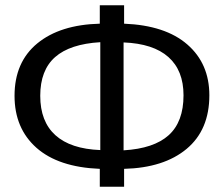

<svg xmlns="http://www.w3.org/2000/svg" viewBox="-20 -709 850 729"><path d="M774.9 -347.2Q774.9 -215.8 688.7 -143.8Q602.5 -71.8 451.2 -67.9V0H358.9V-67.9Q201.7 -74.2 118.4 -147.9Q35.2 -221.7 35.2 -345.2Q35.2 -473.1 121.6 -544.2Q208 -615.2 358.9 -619.1V-689H451.2V-619.1Q607.9 -612.8 691.4 -540Q774.9 -467.3 774.9 -347.2ZM132.8 -345.2Q132.8 -247.6 190.4 -195.6Q248 -143.6 360.8 -139.2V-548.8Q245.6 -542 189.2 -492.2Q132.8 -442.4 132.8 -345.2ZM449.2 -138.2Q564.5 -145 620.6 -195.8Q676.8 -246.6 676.8 -347.2Q676.8 -441.4 619.4 -492.4Q562 -543.5 449.2 -547.9Z"/></svg>

Font: FiraGO
Style: Regular
Weight: 400
Designer: bBox Type
Foundry: bBox Type GmbH
Version: Version 1.001;PS 001.001;hotconv 1.0.88;makeotf.lib2.5.64775